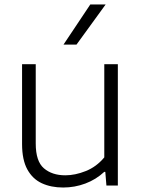

<svg xmlns="http://www.w3.org/2000/svg" viewBox="-20 -828 632 857"><path d="M262 9Q208 9 166.8 -10Q125.5 -29 102 -71.8Q78.5 -114.5 78.5 -185V-541.5H139.5V-187.5Q139.5 -108 176 -76.8Q212.5 -45.5 271.5 -45.5Q315.5 -45.5 363 -64.5Q410.5 -83.5 445.5 -125.5V-541.5H506V0H455L450 -61H445.5Q408.5 -26.5 361 -8.8Q313.5 9 262 9ZM263.5 -629 383 -808H451.5L321.5 -629Z"/></svg>

Font: Encode Sans SemiExpanded SemiExpanded Light
Style: Regular
Weight: 300
Width: 6
Designer: Multiple Designers
Foundry: Impallari Type
Version: Version 3.000; ttfautohint (v1.8.3) -l 8 -r 50 -G 200 -x 14 